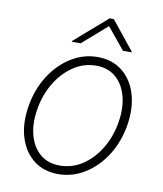

<svg xmlns="http://www.w3.org/2000/svg" viewBox="-84 -807 753 888"><g transform="rotate(10 292.5 -363.5)"><path d="M248.6 11.4Q180.4 11.4 133.3 -25.6Q86.3 -62.5 66.4 -127Q46.5 -191.4 60 -274.5Q73.5 -355.5 113.6 -418.5Q153.8 -481.5 211.6 -517.6Q269.5 -553.6 335.6 -553.6Q404.5 -553.6 451.5 -516.5Q498.6 -479.4 518.5 -414.8Q538.4 -350.1 525.2 -267Q511.7 -186.4 471.6 -123.4Q431.5 -60.4 373.4 -24.5Q315.3 11.4 248.6 11.4ZM248.9 -28.8Q307.5 -28.8 356.5 -61.4Q405.5 -94.1 438.7 -149.9Q471.9 -205.6 483 -274.5Q494 -341.3 479.8 -395.2Q465.6 -449.2 429 -481.2Q392.4 -513.1 336.3 -513.1Q278.4 -513.1 229.2 -480.1Q180 -447.1 146.7 -391.3Q113.3 -335.6 102.3 -267Q90.9 -200.6 105.1 -146.5Q119.3 -92.3 156.1 -60.5Q192.8 -28.8 248.9 -28.8ZM246.6 -602.3 362.5 -703.5 445.4 -602.3H486.3L486 -605.8L378.6 -739.3H358.7L205.5 -605.8L205.7 -602.3Z"/></g></svg>

Font: Inter UI Extra Light
Style: Italic
Weight: 200
Italic angle: -9.39999°
Designer: Rasmus Andersson
Foundry: rsms
Version: 3.2;8d6f07862